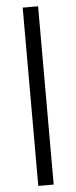

<svg xmlns="http://www.w3.org/2000/svg" viewBox="-58 -742 360 904"><g transform="rotate(-5 122.0 -289.5)"><path d="M158.2 131.8H85.4V-710.9H158.2Z"/></g></svg>

Font: Vazir FD-UI
Style: Regular-FD-UI
Weight: 400
Designer: Saber Rastikerdar
Foundry: Saber Rastikerdar
Version: Version 30.1.0